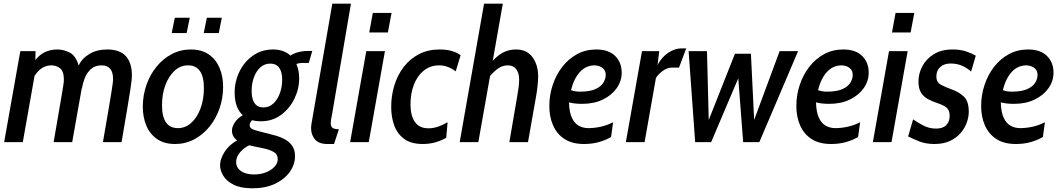

<svg xmlns="http://www.w3.org/2000/svg" viewBox="-20 -770 5746 1040"><path d="M2.5 0 90 -493H172.5L171.5 -444.5Q195 -475 225.2 -488.5Q255.5 -502 290.5 -502Q324.5 -502 357.8 -485Q391 -468 406 -414.5Q423 -453 464 -477.5Q505 -502 561.5 -502Q629 -502 661.8 -465.8Q694.5 -429.5 694.5 -361.5Q694.5 -352.5 693 -336.2Q691.5 -320 686 -284.2Q680.5 -248.5 669.2 -180.8Q658 -113 638.5 0H537.5Q557 -112 568 -177.2Q579 -242.5 584.2 -275.2Q589.5 -308 591 -321Q592.5 -334 592.5 -340.5Q592.5 -380.5 576.2 -398.2Q560 -416 530.5 -416Q494.5 -416 472.5 -396Q450.5 -376 439.2 -347Q428 -318 423.5 -290.5L423 -293L371 0H270.5Q287 -96.5 297.5 -157.2Q308 -218 313.8 -252Q319.5 -286 322 -302Q324.5 -318 325.2 -324.8Q326 -331.5 326 -338.5Q326 -383.5 305.5 -399.8Q285 -416 258.5 -416Q203.5 -416 167 -358.5L103.5 0Z M928.5 10Q869.5 10 830.8 -16.8Q792 -43.5 772.8 -89.2Q753.5 -135 753.5 -191.5Q753.5 -253 773 -309.2Q792.5 -365.5 827.8 -408.8Q863 -452 910.5 -477Q958 -502 1013.5 -502Q1072.5 -502 1111.2 -475Q1150 -448 1169.2 -402.2Q1188.5 -356.5 1188.5 -300Q1188.5 -238 1169 -182.2Q1149.5 -126.5 1114.2 -83.2Q1079 -40 1031.5 -15Q984 10 928.5 10ZM944 -76Q984.5 -76 1016.2 -104.8Q1048 -133.5 1066.2 -182.8Q1084.5 -232 1084.5 -292.5Q1084.5 -416 998 -416Q957.5 -416 926 -387.2Q894.5 -358.5 876 -309.5Q857.5 -260.5 857.5 -200Q857.5 -76 944 -76ZM910 -591 927 -674H1008L991 -591ZM1083.5 -591 1100.5 -674H1181.5L1165 -591Z M1393 -113Q1367 -113 1345.5 -119Q1332.5 -106.5 1332.5 -91Q1332.5 -74 1358.5 -65.8Q1384.5 -57.5 1432 -46.5Q1453.5 -41.5 1478.8 -34Q1504 -26.5 1526.8 -13.2Q1549.5 0 1563.8 21.5Q1578 43 1578 76Q1578 120.5 1550 160.5Q1522 200.5 1470.2 225.2Q1418.5 250 1347.5 250Q1284 250 1245.5 230.5Q1207 211 1189.5 182Q1172 153 1172 124.5Q1172 92 1196 53.5Q1220 15 1264.5 -9.5Q1251.5 -18.5 1244 -31.8Q1236.5 -45 1236.5 -63.5Q1236.5 -82.5 1251.2 -105.8Q1266 -129 1295 -146Q1251 -186 1251 -268.5Q1251 -329 1277.2 -382.5Q1303.5 -436 1350.5 -469Q1397.5 -502 1459.5 -502Q1516.5 -502 1553.5 -469Q1568 -479.5 1593.2 -486.8Q1618.5 -494 1647 -494H1671.5L1652.5 -429H1616Q1613 -429 1604 -428Q1595 -427 1585.5 -423.5Q1600.5 -389.5 1600.5 -345Q1600.5 -288 1574.5 -234.8Q1548.5 -181.5 1501.8 -147.2Q1455 -113 1393 -113ZM1407 -188Q1437.5 -188 1460.5 -209.2Q1483.5 -230.5 1496 -265Q1508.5 -299.5 1508.5 -339Q1508.5 -380.5 1492.2 -403Q1476 -425.5 1444 -425.5Q1413 -425.5 1390.2 -405Q1367.5 -384.5 1355.2 -350.5Q1343 -316.5 1343 -276.5Q1343 -234.5 1359 -211.2Q1375 -188 1407 -188ZM1259 108Q1259 137 1284.5 156Q1310 175 1356.5 175Q1392 175 1421.2 163.2Q1450.5 151.5 1467.5 132.5Q1484.5 113.5 1484.5 92.5Q1484.5 65 1460.5 52Q1436.5 39 1401 32.2Q1365.5 25.5 1330 17Q1304.5 28 1281.8 53.2Q1259 78.5 1259 108Z M1753.5 10Q1707 10 1686 -15Q1665 -40 1665 -76Q1665 -87 1667.8 -103Q1670.5 -119 1677.5 -159L1780 -750H1881L1778.5 -150Q1774.5 -128 1773 -120.5Q1771.5 -113 1771.5 -105Q1771.5 -82.5 1782.8 -76.2Q1794 -70 1815.5 -70L1789.5 10Z M1980 -594 1999.5 -700H2101L2081 -594ZM1876.5 0 1964 -493H2065L1977.5 0Z M2269 10Q2208 10 2170.5 -16.8Q2133 -43.5 2116 -89Q2099 -134.5 2099 -190.5Q2099 -252 2116.2 -308Q2133.5 -364 2167.2 -407.8Q2201 -451.5 2249.8 -476.8Q2298.5 -502 2361 -502Q2399.5 -502 2428.2 -493.5Q2457 -485 2475 -471L2448.5 -383.5Q2429 -398.5 2406.2 -407.2Q2383.5 -416 2359 -416Q2311 -416 2276 -388Q2241 -360 2222.2 -312Q2203.5 -264 2203.5 -204.5Q2203.5 -144.5 2227 -109.8Q2250.5 -75 2302 -75Q2348.5 -75 2404.5 -108L2397 -23.5Q2373 -9.5 2340.8 0.2Q2308.5 10 2269 10Z M2470 0 2602 -750H2703.5L2649 -440.5Q2679.5 -474 2710 -488Q2740.5 -502 2774.5 -502Q2835 -502 2865 -459.5Q2895 -417 2895 -356.5Q2895 -337 2892.2 -309Q2889.5 -281 2884.5 -252L2840 0H2739L2781 -245Q2785.5 -270 2788.8 -294.5Q2792 -319 2792 -339.5Q2792 -375 2776 -395.5Q2760 -416 2731 -416Q2703 -416 2680 -400.5Q2657 -385 2634.5 -358.5L2571 0Z M3290 -28Q3262.5 -11.5 3225.5 -0.8Q3188.5 10 3143.5 10Q3079 10 3037.5 -17.2Q2996 -44.5 2975.8 -91Q2955.5 -137.5 2955.5 -195Q2955.5 -255 2974 -310.2Q2992.5 -365.5 3026.2 -408.8Q3060 -452 3106.5 -477Q3153 -502 3209.5 -502Q3276.5 -502 3312 -467Q3347.5 -432 3347.5 -376Q3347.5 -331 3320.5 -292.5Q3293.5 -254 3245.5 -230.8Q3197.5 -207.5 3133.5 -207.5Q3091 -207.5 3062 -215.5Q3063.5 -161 3078.2 -130.8Q3093 -100.5 3116.2 -88.2Q3139.5 -76 3166.5 -76Q3201.5 -76 3236.8 -84.2Q3272 -92.5 3301 -108ZM3201.5 -416Q3154 -416 3121.2 -380.2Q3088.5 -344.5 3073 -281.5Q3096.5 -273.5 3120.5 -273.5Q3175 -273.5 3205.5 -287.5Q3236 -301.5 3248.5 -322.5Q3261 -343.5 3261 -363.5Q3261 -383.5 3250.8 -395Q3240.5 -406.5 3226.5 -411.2Q3212.5 -416 3201.5 -416Z M3370 0 3457.5 -493H3551L3542 -419Q3565.5 -462 3600.8 -485Q3636 -508 3672 -508H3697L3658 -404H3620.5Q3595.5 -404 3571 -386.8Q3546.5 -369.5 3533 -348L3471.5 0Z M3745.5 0 3710 -493H3809.5L3819 -120L3961 -479H4047.5L4065 -120.5L4203 -493H4303L4093 0H4005.5L3979 -346L3832 0Z M4628 -28Q4600.5 -11.5 4563.5 -0.8Q4526.5 10 4481.5 10Q4417 10 4375.5 -17.2Q4334 -44.5 4313.8 -91Q4293.5 -137.5 4293.5 -195Q4293.5 -255 4312 -310.2Q4330.5 -365.5 4364.2 -408.8Q4398 -452 4444.5 -477Q4491 -502 4547.5 -502Q4614.5 -502 4650 -467Q4685.5 -432 4685.5 -376Q4685.5 -331 4658.5 -292.5Q4631.5 -254 4583.5 -230.8Q4535.5 -207.5 4471.5 -207.5Q4429 -207.5 4400 -215.5Q4401.5 -161 4416.2 -130.8Q4431 -100.5 4454.2 -88.2Q4477.5 -76 4504.5 -76Q4539.5 -76 4574.8 -84.2Q4610 -92.5 4639 -108ZM4539.5 -416Q4492 -416 4459.2 -380.2Q4426.5 -344.5 4411 -281.5Q4434.5 -273.5 4458.5 -273.5Q4513 -273.5 4543.5 -287.5Q4574 -301.5 4586.5 -322.5Q4599 -343.5 4599 -363.5Q4599 -383.5 4588.8 -395Q4578.5 -406.5 4564.5 -411.2Q4550.5 -416 4539.5 -416Z M4811.5 -594 4831 -700H4932.5L4912.5 -594ZM4708 0 4795.5 -493H4896.5L4809 0Z M5041.5 10Q4995 10 4959.2 -4.2Q4923.5 -18.5 4899 -31L4926 -123.5Q4947.5 -108 4980 -90.8Q5012.5 -73.5 5050.5 -73.5Q5087.5 -73.5 5105.8 -92.5Q5124 -111.5 5124 -142Q5124 -174.5 5105.8 -188.2Q5087.5 -202 5057.5 -211.5Q5030 -220.5 5006.8 -233Q4983.5 -245.5 4969.2 -267.8Q4955 -290 4955 -328.5Q4955 -371 4975.8 -410.8Q4996.5 -450.5 5037.8 -476.2Q5079 -502 5140.5 -502Q5183 -502 5214 -491.2Q5245 -480.5 5265.5 -468.5L5240 -382Q5220 -401 5192 -413.5Q5164 -426 5129.5 -426Q5094 -426 5073 -407Q5052 -388 5052 -355.5Q5052 -324.5 5075.8 -311.5Q5099.5 -298.5 5135.5 -285.5Q5176 -271 5201.8 -246Q5227.5 -221 5227.5 -164Q5227.5 -137 5217 -106.8Q5206.5 -76.5 5184 -50Q5161.5 -23.5 5126.2 -6.8Q5091 10 5041.5 10Z M5629 -28Q5601.5 -11.5 5564.5 -0.8Q5527.5 10 5482.5 10Q5418 10 5376.5 -17.2Q5335 -44.5 5314.8 -91Q5294.5 -137.5 5294.5 -195Q5294.5 -255 5313 -310.2Q5331.5 -365.5 5365.2 -408.8Q5399 -452 5445.5 -477Q5492 -502 5548.5 -502Q5615.5 -502 5651 -467Q5686.5 -432 5686.5 -376Q5686.5 -331 5659.5 -292.5Q5632.5 -254 5584.5 -230.8Q5536.5 -207.5 5472.5 -207.5Q5430 -207.5 5401 -215.5Q5402.5 -161 5417.2 -130.8Q5432 -100.5 5455.2 -88.2Q5478.5 -76 5505.5 -76Q5540.5 -76 5575.8 -84.2Q5611 -92.5 5640 -108ZM5540.5 -416Q5493 -416 5460.2 -380.2Q5427.5 -344.5 5412 -281.5Q5435.5 -273.5 5459.5 -273.5Q5514 -273.5 5544.5 -287.5Q5575 -301.5 5587.5 -322.5Q5600 -343.5 5600 -363.5Q5600 -383.5 5589.8 -395Q5579.5 -406.5 5565.5 -411.2Q5551.5 -416 5540.5 -416Z"/></svg>

Font: Cabin Condensed Medium
Style: Italic
Weight: 500
Width: 3
Italic angle: -10°
Designer: Pablo Impallari
Foundry: Pablo Impallari. http://www.impallari.com Igino Marini. http://www.ikern.com
Version: Version 3.001; ttfautohint (v1.8.3)